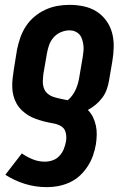

<svg xmlns="http://www.w3.org/2000/svg" viewBox="-20 -548 540 791"><path d="M173 223Q126 223 82.5 209.5Q39 196 2 172L70 84Q90 98 114 108Q138 118 165 118Q181 118 197 112.5Q213 107 225 94Q237 81 243 65.5Q249 50 252 34Q255 15 250.5 -2.5Q246 -20 231 -28.5Q216 -37 198 -40Q180 -43 162.5 -47.5Q145 -52 128 -58Q111 -64 96.5 -73Q82 -82 69.5 -94Q57 -106 48.5 -121Q40 -136 35.5 -153Q31 -170 30.5 -188.5Q30 -207 32 -225.5Q34 -244 37 -262L50 -343Q55 -368 63.5 -392.5Q72 -417 86.5 -439.5Q101 -462 122 -479.5Q143 -497 167 -508Q191 -519 216 -523.5Q241 -528 266 -528Q296 -528 324.5 -522Q353 -516 376.5 -501.5Q400 -487 417 -464Q434 -441 441.5 -413.5Q449 -386 448.5 -356Q448 -326 443 -297L429 -215Q426 -197 419.5 -179Q413 -161 401.5 -145.5Q390 -130 374.5 -117Q359 -104 342 -95Q355 -82 363 -65.5Q371 -49 375 -30.5Q379 -12 378.5 7.5Q378 27 375 47Q371 70 363 93Q355 116 341 137.5Q327 159 308.5 176Q290 193 267 203.5Q244 214 220.5 218.5Q197 223 173 223ZM259 -135Q270 -144 278.5 -156Q287 -168 292.5 -180.5Q298 -193 301.5 -206Q305 -219 307 -232L321 -314Q323 -326 324 -338.5Q325 -351 323.5 -362.5Q322 -374 318.5 -385.5Q315 -397 307.5 -405.5Q300 -414 289.5 -418.5Q279 -423 266 -423Q249 -423 231 -415.5Q213 -408 200.5 -393.5Q188 -379 182 -361.5Q176 -344 173 -326L159 -245Q157 -230 156.5 -214.5Q156 -199 160.5 -185.5Q165 -172 176 -162.5Q187 -153 201 -148.5Q215 -144 230 -141Q245 -138 259 -135Z"/></svg>

Font: Iosevka Extrabold
Style: Italic
Weight: 800
Italic angle: -9°
Monospace: yes
Designer: Belleve Invis
Foundry: Belleve Invis
Version: Version 32.5.0; ttfautohint (v1.8.4)